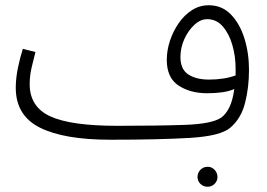

<svg xmlns="http://www.w3.org/2000/svg" viewBox="-20 -511 1018 731"><path d="M400 21Q224 21 132 -25Q40 -71 40 -177Q40 -212 48 -251.5Q56 -291 67 -325L115 -313Q108 -287 100.5 -254.5Q93 -222 93 -191Q93 -104 171.5 -68Q250 -32 426 -32Q578 -32 682 -35.5Q786 -39 822 -63Q840 -76 853 -102Q866 -128 872 -172Q851 -163 824.5 -159.5Q798 -156 769 -156Q704 -156 659.5 -185.5Q615 -215 615 -283Q615 -319 627 -355.5Q639 -392 660.5 -423Q682 -454 711 -472.5Q740 -491 775 -491Q825 -491 859 -456Q893 -421 910.5 -365Q928 -309 928 -245Q928 -178 913 -119Q898 -60 857 -25Q820 7 703 14Q586 21 400 21ZM667 -294Q667 -247 697 -227.5Q727 -208 776 -208Q804 -208 830 -212Q856 -216 877 -224Q877 -237 877 -251Q877 -297 864.5 -340Q852 -383 828 -410.5Q804 -438 769 -438Q743 -438 719.5 -416Q696 -394 681.5 -361.5Q667 -329 667 -294ZM771 200Q754 200 743 189Q732 178 732 163Q732 147 743 135.5Q754 124 771 124Q786 124 797 135.5Q808 147 808 163Q808 178 797 189Q786 200 771 200Z"/></svg>

Font: Noto Sans Arabic Light
Style: Regular
Weight: 300
Designer: Monotype Design Team, Nadine Chahine, Nizar Qandah and Khaled Hosny
Foundry: Monotype Imaging Inc.
Version: Version 2.012; ttfautohint (v1.8.4.7-5d5b)